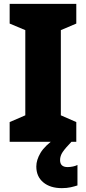

<svg xmlns="http://www.w3.org/2000/svg" viewBox="-20 -734 446 994"><path d="M375 0H30V-102L111 -137V-578L30 -612V-714H375V-612L295 -578V-137L375 -102ZM291 95Q291 131 330 131Q343 131 357.5 128Q372 125 381 120V226Q366 231 346 235.5Q326 240 300 240Q240 240 204 210Q168 180 168 128Q168 94 190 57Q212 20 272 -22L350 0Q318 33 304.5 53Q291 73 291 95Z"/></svg>

Font: Noto Sans Hebrew SemiCondensed Black
Style: Regular
Weight: 900
Width: 4
Designer: Ben Nathan
Foundry: Google LLC
Version: Version 3.001; ttfautohint (v1.8.4.7-5d5b)